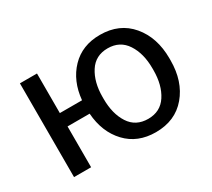

<svg xmlns="http://www.w3.org/2000/svg" viewBox="-110 -733 1035 937"><g transform="rotate(-30 408.0 -264.0)"><path d="M170.9 -305.2H295.9Q305.7 -408.7 367.9 -473.4Q430.2 -538.1 530.3 -538.1Q640.1 -538.1 703.9 -462.4Q767.6 -386.7 767.6 -269V-258.3Q767.6 -140.1 704.1 -64.9Q640.6 10.3 531.2 10.3Q428.7 10.3 366 -56.4Q303.2 -123 295.4 -230H170.9V0H74.7V-528.3H170.9ZM390.6 -258.3Q390.6 -174.3 426 -119.6Q461.4 -64.9 531.2 -64.9Q600.1 -64.9 635.7 -119.6Q671.4 -174.3 671.4 -258.3V-269Q671.4 -352.1 635.5 -407.2Q599.6 -462.4 530.3 -462.4Q461.4 -462.4 426 -407.2Q390.6 -352.1 390.6 -269Z"/></g></svg>

Font: GeogebraSans
Style: Regular
Weight: 400
Designer: Google
Version: Version 1.100140; 2013